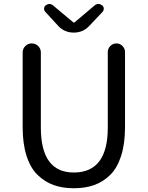

<svg xmlns="http://www.w3.org/2000/svg" viewBox="-20 -957 761 989"><path d="M360.4 12.7Q301.8 12.7 255.9 -3.9Q210 -20.5 173.3 -56.2Q136.7 -91.8 116.7 -154.3Q96.7 -216.8 96.7 -302.7V-686.5Q96.7 -706.1 110.4 -719.7Q124 -733.4 143.6 -733.4Q163.1 -733.4 176.8 -719.7Q190.4 -706.1 190.4 -686.5V-299.8Q190.4 -68.4 360.4 -68.4Q535.2 -68.4 535.2 -299.8V-688.5Q535.2 -707 548.3 -720.2Q561.5 -733.4 579.6 -733.4Q597.7 -733.4 610.8 -720.2Q624 -707 624 -688.5V-302.7Q624 -216.8 604 -154.3Q584 -91.8 547.9 -56.2Q511.7 -20.5 465.3 -3.9Q418.9 12.7 360.4 12.7ZM279.3 -824.2 212.9 -896.5Q207 -903.3 207 -911.1Q207 -922.9 215.8 -929.7Q225.6 -936.5 234.4 -936.5Q245.1 -936.5 254.9 -927.7L356.4 -842.8Q358.4 -840.8 360.8 -840.8Q363.3 -840.8 365.2 -842.8L465.8 -927.7Q475.6 -936.5 486.3 -936.5Q496.1 -936.5 505.9 -929.7Q514.6 -922.9 514.6 -911.1Q514.6 -903.3 508.8 -896.5L440.4 -824.2Q408.2 -789.1 359.9 -789.1Q311.5 -789.1 279.3 -824.2Z"/></svg>

Font: Gen Jyuu Gothic Regular
Style: Regular
Weight: 400
Designer: [Source Han Sans]
Ryoko NISHIZUKA  (kana & ideographs); Paul D. Hunt (Latin, Greek & Cyrillic); Wenlong ZHANG  (bopomofo
Version: Version 1.002.20150607